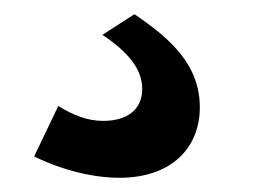

<svg xmlns="http://www.w3.org/2000/svg" viewBox="-20 -49 366 270"><path d="M148 201C222 201 261 158 261 102C261 43 221 6 169 -29L124 0C160 24 180 48 180 76C180 105 159 121 125 121C103 121 83 113 62 100L28 171C69 191 112 201 148 201Z"/></svg>

Font: FIGSv2-sans-serif
Style: Bold
Weight: 700
Designer: Matt McInerney, Pablo Impallari, Rodrigo Fuenzalida,Mirko Velimirovic
Foundry: Matt McInerney, Pablo Impallari, Rodrigo Fuenzalida
Version: Version 4.021;hotconv 1.0.109;makeotfexe 2.5.65596